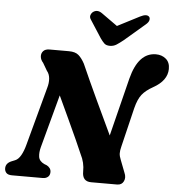

<svg xmlns="http://www.w3.org/2000/svg" viewBox="-61 -989 965 1045"><g transform="rotate(5 422.0 -466.0)"><path d="M186.5 -166.5Q178.5 -136.5 182 -113Q185.5 -89.5 213 -76.5L227 -71Q237 -66 243.8 -57Q250.5 -48 250.5 -36Q250.5 -18.5 239.5 -9.2Q228.5 0 211.5 0H43.5Q21.5 0 12.2 -10Q3 -20 3 -35Q3 -62 32.5 -75L53.5 -83.5Q71 -90.5 84.5 -114Q98 -137.5 107.5 -174L193 -491Q201 -518 199 -542.5Q197 -567 183 -583.5L159 -624.5Q145 -640 143.5 -657.5Q142 -675 153 -687.5Q164 -700 187.5 -700H293Q328.5 -700 346.5 -684.2Q364.5 -668.5 380 -639.5Q419 -551 465.8 -451Q512.5 -351 554.5 -262.5L634 -580.5Q671 -724.5 767 -724.5Q799.5 -724.5 821.8 -705.5Q844 -686.5 843.5 -650.5Q842.5 -587 767 -545Q727.5 -523 707.2 -497.5Q687 -472 674.5 -422.5L622.5 -207Q617 -186 617.2 -170.5Q617.5 -155 626 -135L652 -67.5Q663.5 -42 653.2 -21Q643 0 617.5 0H475.5Q427 0 427.5 -54Q428.5 -103 405.5 -147.5Q393.5 -176 371.8 -224Q350 -272 322.2 -332Q294.5 -392 264.5 -456ZM585 -785.5Q564.5 -769 548.5 -758.8Q532.5 -748.5 512.5 -748.5Q492 -748.5 481.5 -758.8Q471 -769 459.5 -785.5L397.5 -881.5Q388.5 -894.5 392.8 -906.2Q397 -918 406 -924.5Q428.5 -940 454.5 -921.5L541.5 -859.5L662 -921.5Q698 -940 712 -924.5Q717.5 -918 715 -906.2Q712.5 -894.5 697 -881.5Z"/></g></svg>

Font: Fraunces 9pt S050
Style: Bold Italic
Weight: 700
Italic angle: -16°
Version: Version 1.000; ttfautohint (v1.8.3)